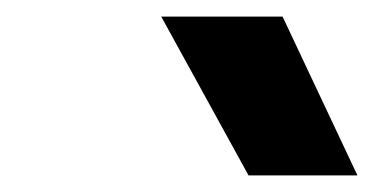

<svg xmlns="http://www.w3.org/2000/svg" viewBox="-20 -961 450 231"><path d="M174 -941H320L410 -750H279Z"/></svg>

Font: Teachers ExtraBold
Style: Italic
Weight: 800
Designer: Alfredo Marco Pradil & Chank Diesel
Version: Version 0.009